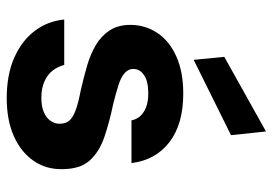

<svg xmlns="http://www.w3.org/2000/svg" viewBox="-140 -659 811 571"><g transform="rotate(90 265.5 -373.5)"><path d="M272 12Q203 12 152.5 -10Q102 -32 72.5 -70.5Q43 -109 38 -159H173Q178 -140 190 -124.5Q202 -109 222.5 -100Q243 -91 270 -91Q297 -91 314 -98.5Q331 -106 339.5 -118.5Q348 -131 348 -145Q348 -166 336 -177Q324 -188 300.5 -195.5Q277 -203 245 -209Q210 -217 175.5 -227Q141 -237 114 -253Q87 -269 70.5 -294Q54 -319 54 -356Q54 -400 78 -436Q102 -472 148 -492.5Q194 -513 258 -513Q349 -513 402.5 -472Q456 -431 465 -359H338Q333 -383 312 -396Q291 -409 258 -409Q222 -409 203.5 -396.5Q185 -384 185 -364Q185 -350 197 -339Q209 -328 232.5 -320.5Q256 -313 288 -305Q345 -293 388.5 -278Q432 -263 457.5 -234.5Q483 -206 483 -153Q484 -105 458 -67.5Q432 -30 384.5 -9Q337 12 272 12ZM158 -544 149 -635 371 -759 382 -655Z"/></g></svg>

Font: DM Sans 17pt
Style: Bold
Weight: 700
Version: Version 4.004;gftools[0.9.30]